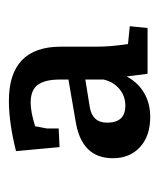

<svg xmlns="http://www.w3.org/2000/svg" viewBox="17 -699 358 432"><g transform="rotate(-90 196.0 -483.0)"><path d="M56 -408Q56 -479 140 -492L233 -508V-528Q233 -560 221.5 -576.5Q210 -593 181 -593Q160 -593 128 -583L123 -557V-530L81 -528L72 -626Q136 -642 185 -642Q307 -642 307 -525V-444Q307 -412 313 -374L353 -370L349 -330H246L240 -377Q226 -351 202.5 -337.5Q179 -324 149 -324Q106 -324 81 -347Q56 -370 56 -408ZM174 -380Q196 -380 212 -393.5Q228 -407 233 -429V-470L171 -460Q136 -454 136 -421Q136 -380 174 -380Z"/></g></svg>

Font: Andada Pro Medium
Style: Regular
Weight: 500
Designer: Carolina Giovagnoli
Foundry: Huerta Tipografica
Version: Version 3.005; ttfautohint (v1.8.4)